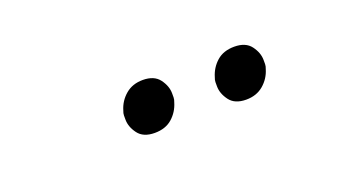

<svg xmlns="http://www.w3.org/2000/svg" viewBox="-24 -843 649 349"><g transform="rotate(-20 300.0 -669.0)"><path d="M237 -620Q215 -620 205 -633.5Q195 -647 195 -661Q195 -665 195 -669Q195 -673 197 -678Q202 -695 215.5 -706.5Q229 -718 249 -718Q271 -718 281 -704.5Q291 -691 291 -677Q291 -673 291 -669Q291 -665 289 -660Q284 -643 271 -631.5Q258 -620 237 -620ZM414 -620Q392 -620 382 -633.5Q372 -647 372 -661Q372 -665 372 -669Q372 -673 374 -678Q379 -695 392 -706.5Q405 -718 426 -718Q448 -718 458 -704.5Q468 -691 468 -677Q468 -673 468 -669Q468 -665 466 -660Q461 -643 447.5 -631.5Q434 -620 414 -620Z"/></g></svg>

Font: IBM Plex Serif
Style: Italic
Weight: 400
Italic angle: -14°
Designer: Mike Abbink, Paul van der Laan, Pieter van Rosmalen
Foundry: Bold Monday
Version: Version 3.001